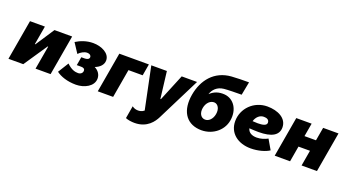

<svg xmlns="http://www.w3.org/2000/svg" viewBox="-63 -1430 4224 2337"><g transform="rotate(20 2049.0 -261.5)"><path d="M6 0H198L403 -304H410L357 0H552L642 -520H413L254 -278H247L289 -520H96Z M884 16C992 16 1108 -43 1108 -144C1108 -196 1078 -240 1027 -265C1089 -289 1131 -331 1131 -388C1131 -479 1021 -533 912 -533C824 -533 750 -503 692 -467L774 -342C802 -372 845 -397 881 -397C918 -397 935 -378 935 -360C935 -330 905 -321 872 -321H833L814 -212H870C905 -212 919 -199 919 -177C919 -149 896 -126 861 -126C824 -126 775 -135 713 -196L627 -58C682 -16 772 16 884 16Z M1163 0H1362L1426 -370H1610L1636 -520H1253Z M1714 209C1878 209 1950 99 1980 39L2260 -520H2061L1918 -173H1911L1869 -520H1667L1780 25C1752 48 1723 52 1702 52C1668 52 1645 41 1625 26L1597 189C1628 203 1676 209 1714 209Z M2477 13C2639 28 2777 -76 2801 -217C2827 -364 2750 -481 2628 -492C2554 -498 2491 -477 2441 -428C2460 -489 2509 -544 2595 -553C2643 -558 2754 -560 2823 -560L2856 -732C2779 -732 2699 -731 2631 -726C2414 -710 2290 -553 2255 -353C2219 -145 2302 -3 2477 13ZM2502 -123C2451 -127 2421 -178 2433 -247C2446 -318 2495 -362 2546 -358C2592 -354 2624 -302 2611 -231C2599 -163 2552 -118 2502 -123Z M3148 17C3246 17 3340 -12 3386 -44L3313 -170C3273 -149 3225 -132 3172 -132C3113 -132 3064 -154 3051 -208C3095 -205 3135 -203 3171 -203C3340 -203 3426 -254 3426 -354C3426 -474 3304 -533 3168 -533C2994 -533 2859 -397 2859 -232C2859 -75 2984 17 3148 17ZM3058 -303C3075 -359 3116 -400 3170 -400C3208 -400 3240 -387 3240 -348C3240 -310 3186 -300 3125 -300C3103 -300 3080 -301 3058 -303Z M3893 -520 3863 -348H3714L3744 -520H3545L3455 0H3654L3689 -203H3838L3803 0H4002L4092 -520Z"/></g></svg>

Font: Fixel Display Black
Style: Italic
Weight: 900
Italic angle: -10°
Designer: AlfaBravo + MacPaw
Foundry: Kyrylo Tkachov, Marchela Mozhyna, Serhii Makarenko, Maria Weinstein, Zakhar Kryvoshyya
Version: Version 1.210;Glyphs 3.2 (3217)